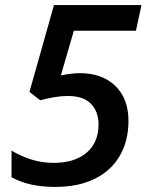

<svg xmlns="http://www.w3.org/2000/svg" viewBox="-20 -734 591 764"><path d="M297.9 -442.9Q386.2 -442.9 438.7 -392.3Q491.2 -341.8 491.2 -252.9Q491.2 -174.3 457 -114.7Q422.9 -55.2 357.4 -22.7Q292 9.8 199.2 9.8Q94.7 9.8 25.9 -28.8V-134.8Q107.4 -85.9 192.9 -85.9Q277.3 -85.9 324.7 -126.5Q372.1 -167 372.1 -238.8Q372.1 -290 341.8 -321Q311.5 -352.1 250 -352.1Q203.6 -352.1 140.1 -335L97.2 -368.2L194.8 -713.9H543L521 -611.8H273.9L222.2 -434.1Q267.6 -442.9 297.9 -442.9Z"/></svg>

Font: f5497506088       
Style: Italic
Weight: 600
Italic angle: -12°
Foundry: Ascender Corporation
Version: Version 1.10